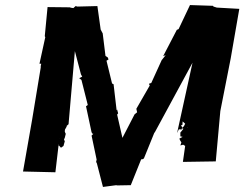

<svg xmlns="http://www.w3.org/2000/svg" viewBox="-20 -737 966 759"><path d="M236 -218 237 -225 245 -239 241 -237 251 -246 276 -535 300 -443 305 -434 293 -428 302 -421 327 -322 320 -317 342 -214 346 -208H349L342 -201L362 -106L360 -97L363 -91L387 2L440 -5L442 -4L497 -5L538 -107L545 -108L549 -111L590 -212L592 -214L741 -489L680 -211L687 -226L698 -225L700 -235L695 -241L701 -243L702 -257L712 -248L707 -238L698 -230L705 -228C701 -223 698 -218 693 -213V-198L702 -196L689 -189L692 -182L697 -174L693 -162L704 -165L714 -159L718 -173L724 -167L717 -181L719 -182L720 -201L721 -202L731 -209L732 -218L721 -232L730 -239L723 -238L703 -97L833 -99L851 -298L892 -506L926 -702L837 -707L834 -708L824 -711L822 -714L731 -717L686 -622L679 -619L625 -515L635 -519L619 -499L578 -409L569 -406V-405L572 -399L519 -307L522 -293L512 -285L464 -192L443 -284L447 -289L443 -304L441 -301L429 -404L423 -407L401 -497L409 -502L406 -510L397 -516L386 -605L378 -620L365 -713L286 -711L279 -713L270 -705L257 -707L259 -708L168 -709L157 -594L159 -590L136 -485H143L141 -476V-470L107 -264L71 -59L199 -56L217 -210L209 -203L215 -190L210 -181L205 -179L213 -164L209 -157L213 -162L221 -153L231 -160L232 -164L236 -178L233 -186L236 -192L240 -208C238 -211 237 -214 236 -218Z"/></svg>

Font: Asimov Print
Style: DIt
Weight: 250
Width: 0
Designer: Google
Version: Version 2.000980: 2014